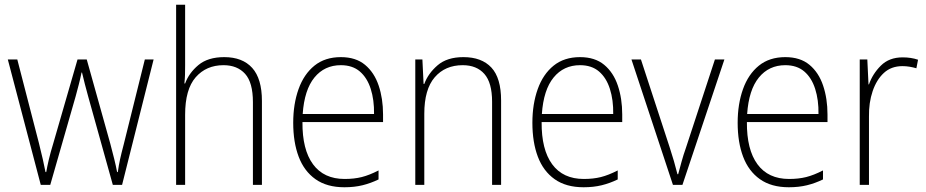

<svg xmlns="http://www.w3.org/2000/svg" viewBox="-20 -780 3907 810"><path d="M352 -373Q337 -427 326 -474H324Q319 -449 312.5 -424Q306 -399 299 -373L192 0H152L13 -529H53L144 -177Q154 -137 160.5 -108.5Q167 -80 172 -54H175Q179 -77 186 -107Q193 -137 205 -176L307 -529H346L445 -175Q454 -141 461.5 -111Q469 -81 474 -54H477Q481 -83 486.5 -108Q492 -133 502 -171L591 -529H628L495 0H456Z M761 -504Q761 -481 760.5 -464.5Q760 -448 758 -428H761Q777 -472 817 -505.5Q857 -539 926 -539Q1003 -539 1044 -493.5Q1085 -448 1085 -354V0H1047V-349Q1047 -432 1014 -468.5Q981 -505 923 -505Q850 -505 805.5 -454Q761 -403 761 -296V0H723V-760H761Z M1418 -539Q1481 -539 1520 -506.5Q1559 -474 1577.5 -419Q1596 -364 1596 -297V-265H1256Q1255 -149 1300.5 -87Q1346 -25 1434 -25Q1474 -25 1506 -33Q1538 -41 1577 -61V-23Q1544 -7 1509.5 1.5Q1475 10 1433 10Q1359 10 1311 -24Q1263 -58 1240 -119Q1217 -180 1217 -262Q1217 -341 1239.5 -404Q1262 -467 1306.5 -503Q1351 -539 1418 -539ZM1418 -505Q1349 -505 1306.5 -453Q1264 -401 1257 -299H1558Q1559 -358 1544 -405Q1529 -452 1498 -478.5Q1467 -505 1418 -505Z M1935 -539Q2012 -539 2053 -495Q2094 -451 2094 -356V0H2056V-351Q2056 -431 2023.5 -468Q1991 -505 1932 -505Q1858 -505 1814 -454Q1770 -403 1770 -300V0H1732V-529H1762L1767 -426H1770Q1786 -470 1826 -504.5Q1866 -539 1935 -539Z M2427 -539Q2490 -539 2529 -506.5Q2568 -474 2586.5 -419Q2605 -364 2605 -297V-265H2265Q2264 -149 2309.5 -87Q2355 -25 2443 -25Q2483 -25 2515 -33Q2547 -41 2586 -61V-23Q2553 -7 2518.5 1.5Q2484 10 2442 10Q2368 10 2320 -24Q2272 -58 2249 -119Q2226 -180 2226 -262Q2226 -341 2248.5 -404Q2271 -467 2315.5 -503Q2360 -539 2427 -539ZM2427 -505Q2358 -505 2315.5 -453Q2273 -401 2266 -299H2567Q2568 -358 2553 -405Q2538 -452 2507 -478.5Q2476 -505 2427 -505Z M2819 0 2644 -529H2684L2805 -159Q2825 -98 2838 -45H2841Q2848 -71 2855.5 -98.5Q2863 -126 2874 -157L2996 -529H3036L2859 0Z M3293 -539Q3356 -539 3395 -506.5Q3434 -474 3452.5 -419Q3471 -364 3471 -297V-265H3131Q3130 -149 3175.5 -87Q3221 -25 3309 -25Q3349 -25 3381 -33Q3413 -41 3452 -61V-23Q3419 -7 3384.5 1.5Q3350 10 3308 10Q3234 10 3186 -24Q3138 -58 3115 -119Q3092 -180 3092 -262Q3092 -341 3114.5 -404Q3137 -467 3181.5 -503Q3226 -539 3293 -539ZM3293 -505Q3224 -505 3181.5 -453Q3139 -401 3132 -299H3433Q3434 -358 3419 -405Q3404 -452 3373 -478.5Q3342 -505 3293 -505Z M3788 -538Q3824 -538 3853 -528L3846 -492Q3832 -496 3817.5 -498.5Q3803 -501 3787 -501Q3740 -501 3709 -472.5Q3678 -444 3661.5 -395.5Q3645 -347 3646 -288V0H3607V-529H3639L3644 -424H3646Q3661 -468 3696 -503Q3731 -538 3788 -538Z"/></svg>

Font: Noto Sans Sinhala UI SemiCondensed ExtraLight
Style: Regular
Weight: 200
Width: 4
Designer: Jelle Bosma - Monotype Design Team
Foundry: Monotype Imaging Inc.
Version: Version 2.006; ttfautohint (v1.8.4.7-5d5b)